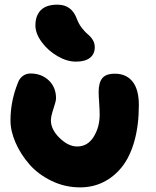

<svg xmlns="http://www.w3.org/2000/svg" viewBox="-20 -813 669 823"><path d="M305.2 -548.8Q267.1 -548.8 226.3 -572.5Q185.5 -596.2 158.7 -632.8Q131.8 -669.4 131.8 -704.1Q131.8 -746.1 155 -769.5Q178.2 -793 226.1 -793Q287.1 -793 309.1 -732.9Q317.4 -710.4 331.5 -692.4Q345.7 -674.3 357.2 -665.3Q368.7 -656.2 377.4 -642.3Q386.2 -628.4 386.2 -610.8Q386.2 -581.5 365.7 -565.2Q345.2 -548.8 305.2 -548.8ZM323.2 -9.8Q258.3 -9.8 200.7 -37.8Q143.1 -65.9 105.7 -108.9Q68.4 -151.9 46.6 -201.7Q24.9 -251.5 24.9 -296.9Q24.9 -379.4 57.1 -459Q63 -476.1 77.4 -487.1Q91.8 -498 110.8 -498Q157.7 -498 189 -468.5Q220.2 -439 220.2 -391.1Q220.2 -379.9 209.2 -347.2Q198.2 -314.5 198.2 -296.9Q198.2 -257.8 235.6 -221.4Q272.9 -185.1 311 -185.1Q355.5 -185.1 381.3 -226.3Q407.2 -267.6 407.2 -321.8Q407.2 -342.8 405 -373.3Q402.8 -403.8 402.8 -418.9Q402.8 -458 418.2 -477.5Q433.6 -497.1 472.2 -497.1Q521.5 -497.1 548.3 -463.1Q575.2 -429.2 575.2 -362.8Q575.2 -275.9 555.9 -207.8Q536.6 -139.6 502.2 -96.9Q467.8 -54.2 422.4 -32Q377 -9.8 323.2 -9.8Z"/></svg>

Font: Shantell Sans Irregular
Style: Regular
Weight: 800
Designer: Stephen Nixon, Anya Danilova, Shantell Martin
Foundry: Arrow Type
Version: Version 1.006;[9816181b4]